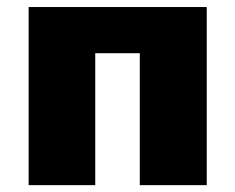

<svg xmlns="http://www.w3.org/2000/svg" viewBox="-20 -540 686 560"><path d="M63.5 0V-519.5H583V0H387.7V-384.8H257.8V0Z"/></svg>

Font: GenEi M Gothic v2 Black
Style: Regular
Weight: 900
Version: Version 2.0